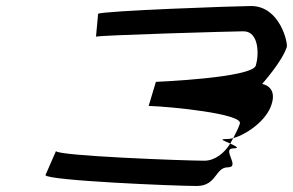

<svg xmlns="http://www.w3.org/2000/svg" viewBox="-20 -800 973 638"><path d="M131 -218C136 -200 560 -182 634 -182C700 -182 695 -244 737 -244C781 -244 714 -307 756 -307C779 -307 762 -315 745 -323C726 -292 695 -266 659 -266C593 -266 170 -282 166 -298ZM306 -754 299 -678C304 -683 761 -696 789 -696C841 -696 841 -618 830 -582C817 -541 498 -528 498 -528L474 -448C545 -446 789 -422 777 -389C773 -376 764 -358 755 -341C802 -354 866 -401 882 -452C903 -514 851 -521 851 -521C851 -521 918 -596 933 -644C937 -656 911 -780 814 -780C771 -780 317 -764 306 -754ZM733 -338C740 -338 747 -339 755 -341C751 -335 749 -329 745 -323C729 -331 703 -338 733 -338Z"/></svg>

Font: bitstorm
Style: ultextobl
Weight: 400
Version: Version 0.2